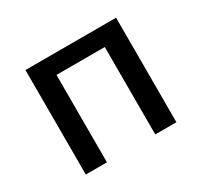

<svg xmlns="http://www.w3.org/2000/svg" viewBox="-109 -634 819 778"><g transform="rotate(-30 300.0 -244.5)"><path d="M88 0V-489H512V0H413V-409H187V0Z"/></g></svg>

Font: Source Code Pro Medium
Style: Regular
Weight: 500
Monospace: yes
Designer: Paul D. Hunt, Teo Tuominen
Foundry: Adobe Systems Incorporated
Version: Version 2.030;PS 1.000;hotconv 16.6.51;makeotf.lib2.5.65220